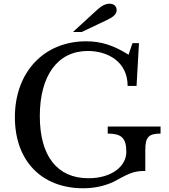

<svg xmlns="http://www.w3.org/2000/svg" viewBox="-20 -1002 910 1032"><path d="M428 10C499 10 562 -8 608 -34C684 -77 710 -83 761 -83V-195C761 -264 778 -284 843 -284V-322H559V-284C630 -284 659 -263 659 -185C659 -111 584 -44 455 -44C287 -44 194 -164 194 -378C194 -596 290 -728 452 -728C560 -728 666 -670 666 -540H714L727 -770H692L671 -708C589 -759 523 -780 443 -780C216 -780 60 -614 60 -372C60 -139 202 10 428 10ZM419 -830 556 -895C588 -910 607 -926 607 -947C607 -969 592 -982 569 -982C548 -982 527 -972 502 -949L372 -830Z"/></svg>

Font: Libre Baskerville
Style: Regular
Weight: 400
Designer: Pablo Impallari, Rodrigo Fuenzalida
Foundry: Pablo Impallari, Rodrigo Fuenzalida
Version: Version 1.051;Glyphs 3.2.3 (3260)